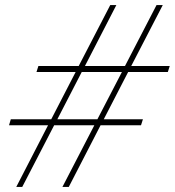

<svg xmlns="http://www.w3.org/2000/svg" viewBox="-20 -735 688 755"><path d="M534.5 -242.5H375.5L250.5 0H225.5L351 -242.5H193L67.5 0H44L169 -242.5H15.5L22.5 -266H181.5L277.5 -452H123.5L131 -475.5H289.5L413.5 -715H437.5L314 -475.5H471.5L595.5 -715H620L496 -475.5H647.5L640 -452H484L388 -266H542ZM205.5 -266H363L459.5 -452H301.5Z"/></svg>

Font: Newsreader Display Light
Style: Italic
Weight: 300
Italic angle: -17°
Designer: Hugues Gentile
Foundry: Production Type
Version: Version 1.001